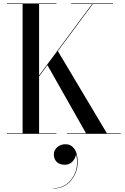

<svg xmlns="http://www.w3.org/2000/svg" viewBox="-20 -770 720 1105"><path d="M20 -3H110V-747H20V-750H305V-747H205V-336L510 -747H390V-750H630V-747H514L313 -476L595 -3H675V0H365V-3H475L253 -395L205 -330V-3H305V0H20ZM290 119Q290 94 309.5 77Q329 60 357 60Q388 60 407.5 86Q427 112 427 164Q427 222 389 268.5Q351 315 288 315V313Q356 313 396 255Q436 197 418 118Q413 144 396 161Q379 178 353 178Q322 178 306 161.5Q290 145 290 119Z"/></svg>

Font: Bodoni* 72
Style: Regular
Weight: 400
Version: Version 1.003